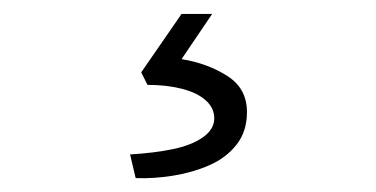

<svg xmlns="http://www.w3.org/2000/svg" viewBox="-20 -26 540 276"><path d="M175 230 167 196Q201 194 228 188.5Q255 183 271.5 171.5Q288 160 288 144Q288 129 275.5 118Q263 107 241 101.5Q219 96 192 96L183 78L241 -6H285L241 59Q278 65 306.5 83Q335 101 335 135Q335 163 320 182Q305 201 281 211.5Q257 222 229 226.5Q201 231 175 230Z"/></svg>

Font: Lexend Tera ExtraLight
Style: Regular
Weight: 250
Designer: Bonnie Shaver-Troup, Thomas Jockin
Foundry: Lexend
Version: Version 1.007